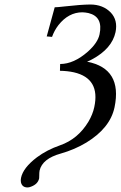

<svg xmlns="http://www.w3.org/2000/svg" viewBox="-20 -678 530 843"><path d="M101.1 145Q76.7 145 71.8 121.6Q70.3 112.3 72.3 103Q81.5 58.6 142.1 12.7Q186 -20 243.7 -40Q322.3 -67.4 368.2 -143.6Q387.2 -175.8 394 -208Q420.9 -333.5 304.7 -360.4Q276.4 -366.7 243.2 -367.2L244.1 -397Q304.2 -397 366.2 -451.7Q409.2 -490.2 417 -526.9Q433.6 -604.5 368.7 -620.6Q355.5 -623.5 341.8 -624Q280.8 -624 236.3 -567.4Q218.3 -543.9 208.5 -516.1L185.1 -518.1L220.2 -646Q231 -646 265.1 -649.9Q333.5 -657.7 376 -658.2Q432.1 -658.2 466.3 -623Q498 -589.4 487.3 -537.1Q471.7 -464.4 384.3 -417.5Q372.6 -411.1 362.3 -407.2Q518.1 -377 482.9 -207Q463.9 -116.2 359.4 -52.2Q307.6 -21 247.1 -3.9Q166 18.6 153.8 70.8Q152.3 78.6 152.3 94.2Q152.3 102.5 151.9 105Q146.5 130.4 116.2 141.6Q107.9 145 101.1 145Z"/></svg>

Font: Linux Biolinum Slanted O
Style: Slanted
Weight: 400
Designer: Philipp H. Poll
Foundry: Philipp H. Poll
Version: Version 1.0.4